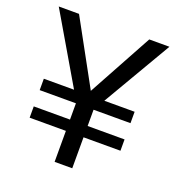

<svg xmlns="http://www.w3.org/2000/svg" viewBox="-129 -819 863 926"><g transform="rotate(20 302.5 -355.5)"><path d="M343.5 0H253V-159H67V-217H253V-300.5H67V-359H222L15.5 -711H119.5L300 -381.5L480 -711H583.5L377.5 -359H533V-300.5H343.5V-217H533V-159H343.5Z"/></g></svg>

Font: Roberto Sans
Style: Regular
Weight: 400
Designer: Google (font) & Cristiano Sobral (main changes)
Version: Version 1.500; ttfautohint (v1.8.4.7-5d5b-dirty)